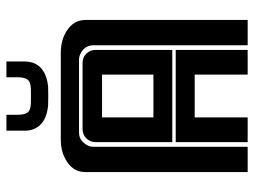

<svg xmlns="http://www.w3.org/2000/svg" viewBox="-118 -685 803 607"><g transform="rotate(-90 283.5 -381.5)"><path d="M283.7 -630.4 252.9 -630.9Q197.8 -636.2 180.2 -673.3Q173.8 -687 173.8 -704.6V-762.7H224.1V-726.1Q224.6 -704.6 231.4 -695.6Q238.3 -686.5 258.3 -685.5L283.2 -685.1L308.1 -685.5Q328.1 -686.5 335.2 -695.6Q342.3 -704.6 342.8 -726.1V-762.7H392.6V-704.6Q392.6 -654.8 343.8 -637.2Q329.1 -632.3 314 -630.9ZM351.1 -460.4H215.8V-297.9H351.1ZM137.7 -481Q137.7 -498 149.7 -510Q161.6 -522 179.2 -522H387.7Q405.8 -522 417.5 -510Q429.2 -498 429.2 -481V-238.3H137.7ZM429.2 -227.5V0H351.1V-167.5H215.8V0H137.7V-227.5ZM43 -513.7Q43 -549.3 75.2 -570.8Q104.5 -590.8 146 -590.8H420.9Q461.9 -590.8 492.2 -570.3Q523.4 -548.8 523.9 -513.7V0H443.8V-487.3Q443.8 -516.6 415.5 -529.3Q407.2 -533.2 397.9 -533.2H168.9Q150.9 -533.2 140.6 -523.4Q123 -506.8 123 -487.3V0H43Z"/></g></svg>

Font: Ebtekar Inline 2
Style: Inline-2
Weight: 500
Designer: Arman Khorramak
Foundry: Arman Khorramak
Version: Version 2.000